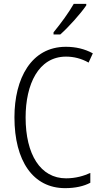

<svg xmlns="http://www.w3.org/2000/svg" viewBox="-20 -967 528 997"><path d="M428 -939V-947H363C336 -900 298 -848 258 -799V-788H293C336 -826 398 -895 428 -939ZM323 -673C363 -673 403 -663 440 -642L462 -690C420 -713 373 -724 322 -724C142 -724 55 -559 55 -358C55 -131 152 10 318 10C371 10 415 0 449 -18V-69C416 -54 374 -41 323 -41C190 -41 113 -165 113 -357C113 -528 179 -673 323 -673Z"/></svg>

Font: Noto Sans Malayalam Condensed Light
Style: Regular
Weight: 300
Width: 3
Designer: Jelle Bosma - Monotype Design Team
Foundry: Monotype Imaging Inc.
Version: Version 2.104